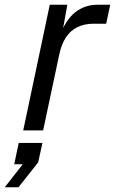

<svg xmlns="http://www.w3.org/2000/svg" viewBox="-74 -550 485 810"><path d="M24 0 136 -530H210L186 -396L178 -398Q203 -466 243 -498Q283 -530 339 -530H391L374 -450H322Q282 -450 252.5 -435.5Q223 -421 204 -392Q185 -363 176 -320L108 0ZM-54 240 22 143H-14L5 53H105L87 135L4 240Z"/></svg>

Font: Geist
Style: Italic
Weight: 400
Italic angle: -12°
Designer: Basement.studio, Andrés Briganti, Mateo Zaragoza
Foundry: Basement.studio, Vercel, Andrés Briganti, Guido Ferreyra, Mateo Zaragoza
Version: Version 1.500